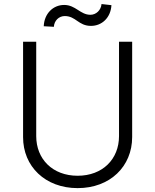

<svg xmlns="http://www.w3.org/2000/svg" viewBox="-20 -938 784 970"><path d="M581.3 -727.3V-250.4C581.3 -134.6 498.9 -50.1 372.2 -50.1C245.4 -50.1 163 -134.6 163 -250.4V-727.3H96.6V-245.7C96.2 -97.3 208.5 12.4 372.2 12.4C536.2 12.4 647.7 -97.3 647.7 -245.7V-727.3ZM252.1 -802.6C253.9 -833.1 277 -856.9 307.2 -856.9C363.3 -856.9 376.1 -807.2 439.6 -807.2C494.7 -807.2 539.4 -848.4 543 -911.9L492.9 -917.6C490.4 -886.7 465.6 -863.3 436.8 -863.3C385.3 -863.3 362.2 -913 304.3 -913C247.5 -913 203.5 -868.6 201 -805.4Z"/></svg>

Font: Karasuma Gothic
Style: Light
Weight: 300
Designer: Rasmus Andersson / Ryoko Nishizuka
Foundry: rsms
Version: Version 1.00